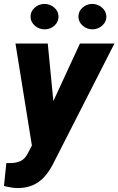

<svg xmlns="http://www.w3.org/2000/svg" viewBox="-38 -752 608 987"><path d="M236.3 -232.4 373 -528.3H550.3L240.7 79.1Q206.1 150.9 160.9 182.9Q115.7 214.8 53.2 214.8Q25.4 214.8 -17.6 204.1L-5.4 86.4H13.2Q43 86.4 65.4 76.9Q87.9 67.4 103 40L126 -3.9L41.5 -528.3H207.5ZM119.1 -664.6Q118.2 -691.4 138.9 -711.2Q159.7 -731 189.5 -731.9Q219.2 -731.9 240.5 -713.4Q261.7 -694.8 262.7 -668.5Q263.7 -640.6 242.9 -621.3Q222.2 -602.1 192.9 -601.1Q162.6 -601.1 141.4 -619.6Q120.1 -638.2 119.1 -664.6ZM365.2 -664.6Q364.3 -692.4 385 -711.7Q405.8 -731 435.1 -731.9Q464.8 -731.9 486.3 -713.1Q507.8 -694.3 508.8 -668.5Q509.8 -641.6 489 -621.8Q468.3 -602.1 438.5 -601.1Q408.7 -601.1 387.5 -619.6Q366.2 -638.2 365.2 -664.6Z"/></svg>

Font: TypoPRO Roboto
Style: Italic
Weight: 900
Italic angle: -12°
Designer: Google
Version: Version 2.136; 2016